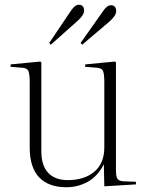

<svg xmlns="http://www.w3.org/2000/svg" viewBox="-20 -774 619 808"><path d="M259 14Q185 14 145 -27.5Q105 -69 105 -154V-427Q105 -465 99 -476.5Q93 -488 72 -489L24 -493L25 -503L150 -515L154 -511V-136Q154 -78 182.5 -47Q211 -16 266 -16Q334 -16 376.5 -51Q419 -86 419 -154V-427Q419 -465 413 -476.5Q407 -488 386 -489L338 -493L339 -503L464 -515L468 -511V-56Q468 -31 474.5 -21.5Q481 -12 500 -11L552 -9V2L419 10L417 -81H416Q390 -31 348.5 -8.5Q307 14 259 14ZM194 -586 187 -593 280 -731Q296 -754 312 -754Q323 -754 328.5 -747Q334 -740 334 -729Q334 -710 304 -684ZM326 -586 319 -593 415 -729Q431 -752 447 -752Q458 -752 463.5 -745Q469 -738 469 -727Q469 -708 439 -682Z"/></svg>

Font: Display Extralight
Style: Regular
Weight: 200
Designer: Latin by Veronika Burian and Jose Scaglione. Greek by Irene Vlachou. Cyrillic by Vera Evstafieva.
Foundry: TypeTogether
Version: Version 3.002